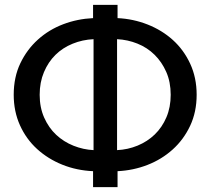

<svg xmlns="http://www.w3.org/2000/svg" viewBox="-20 -764 860 784"><path d="M360 0V-65Q293 -68 234.5 -91.5Q176 -115 131.5 -155.5Q87 -196 61.5 -252.5Q36 -309 36 -377Q36 -449 63 -505.5Q90 -562 135 -602.5Q180 -643 238 -665Q296 -687 360 -690V-744H460V-690Q524 -687 582.5 -664Q641 -641 685.5 -601Q730 -561 756.5 -504Q783 -447 783 -377Q783 -307 756.5 -250.5Q730 -194 685 -153.5Q640 -113 582 -90.5Q524 -68 460 -65V0ZM362 -604Q317 -602 276.5 -585.5Q236 -569 206.5 -540Q177 -511 159.5 -469.5Q142 -428 142 -377Q142 -325 160.5 -283.5Q179 -242 209.5 -213.5Q240 -185 280 -169Q320 -153 362 -151ZM458 -151Q502 -153 542 -169.5Q582 -186 612 -215Q642 -244 659.5 -285Q677 -326 677 -377Q677 -429 659 -470Q641 -511 611 -540.5Q581 -570 541 -586Q501 -602 458 -604Z"/></svg>

Font: Rising Sun Medium
Style: Regular
Weight: 500
Designer: Matt McInerney, Pablo Impallari, Rodrigo Fuenzalida (Raleway font), Stephen Hutchings (Greek), Cristiano Sobral (main ch
Foundry: The Rising Sun Project Authors
Version: Version 4.327; ttfautohint (v1.8.4.7-5d5b-dirty)